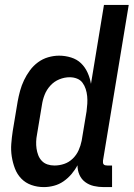

<svg xmlns="http://www.w3.org/2000/svg" viewBox="-20 -755 545 783"><path d="M159 8Q132 8 108 -0.5Q84 -9 67 -26.5Q50 -44 41 -67.5Q32 -91 28 -116.5Q24 -142 26 -168.5Q28 -195 32 -221L52 -341Q56 -363 62 -385Q68 -407 78 -428Q88 -449 102 -468Q116 -487 135 -501Q154 -515 176.5 -521.5Q199 -528 221 -528Q246 -528 270 -520.5Q294 -513 310.5 -497Q327 -481 337 -459Q347 -437 351 -413L404 -735H505L400 -100Q400 -96 400 -92Q400 -88 402.5 -85Q405 -82 409 -81Q413 -80 418 -80H437V8H403Q382 8 362.5 3.5Q343 -1 327.5 -12.5Q312 -24 304 -42Q296 -60 296 -81Q286 -62 271.5 -45Q257 -28 239 -15.5Q221 -3 200 2.5Q179 8 159 8ZM202 -80Q222 -80 241.5 -86.5Q261 -93 276.5 -108Q292 -123 300.5 -142Q309 -161 313 -181L333 -301Q335 -316 336 -332Q337 -348 335.5 -363Q334 -378 329.5 -392Q325 -406 316.5 -417.5Q308 -429 294 -434.5Q280 -440 264 -440Q243 -440 222 -431.5Q201 -423 185.5 -406Q170 -389 162 -368.5Q154 -348 151 -327L131 -207Q128 -192 127.5 -177.5Q127 -163 129 -149Q131 -135 136 -122Q141 -109 150.5 -99Q160 -89 173.5 -84.5Q187 -80 202 -80Z"/></svg>

Font: Iosevka Semibold
Style: Italic
Weight: 600
Italic angle: -9°
Monospace: yes
Designer: Belleve Invis
Foundry: Belleve Invis
Version: Version 32.5.0; ttfautohint (v1.8.4)